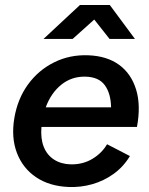

<svg xmlns="http://www.w3.org/2000/svg" viewBox="-20 -732 594 764"><path d="M253 12Q177 9 124 -26.5Q71 -62 47.5 -123Q24 -184 37 -262Q50 -339 91.5 -396Q133 -453 195.5 -484Q258 -515 332 -512Q406 -509 454 -474Q502 -439 521.5 -376Q541 -313 525 -227H145Q141 -181 154 -148Q167 -115 195 -97Q223 -79 261 -78Q309 -77 347 -99.5Q385 -122 406 -158L497 -111Q471 -68 432 -40Q393 -12 347 1Q301 14 253 12ZM162 -305H422Q421 -360 397 -393Q373 -426 319 -427Q265 -428 224 -395Q183 -362 162 -305ZM153 -577 298 -712H416V-709L269 -577ZM416 -577 311 -710 312 -712H417L517 -577Z"/></svg>

Font: Figtree Light SemiBold
Style: Italic
Weight: 600
Italic angle: -9.5°
Version: Version 2.001;gftools[0.9.30]